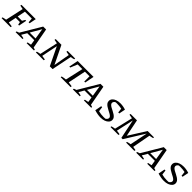

<svg xmlns="http://www.w3.org/2000/svg" viewBox="578 -2407 4291 4291"><g transform="rotate(45 2724.0 -261.5)"><path d="M367 -159 353 -227H220L183 -46L292 -30L287 0H0L5 -27Q29 -33 52 -38.5Q75 -44 97 -47L191 -476L99 -494L105 -524H557L525 -361H494L486 -470H268L230 -280H365L404 -346H432L395 -159Z M973 -41Q987 -38 1000.5 -34Q1014 -30 1026 -26L1023 0H791L797 -27L886 -45L867 -167H645L574 -45Q597 -40 618.5 -36.5Q640 -33 665 -26L662 0H443L449 -27L509 -48L792 -524H884ZM673 -215H859L819 -468Z M1562 -524H1803L1799 -497Q1777 -491 1758 -486Q1739 -481 1709 -478L1612 0H1525L1317 -430L1240 -46L1339 -30L1333 0H1084L1089 -27Q1112 -33 1134.5 -38.5Q1157 -44 1179 -47L1273 -476L1181 -494L1187 -524H1368L1577 -94L1646 -478L1556 -494Z M2383 -524 2340 -304H2310V-470H2164L2077 -46L2186 -30L2180 0H1869L1872 -27Q1901 -35 1929.5 -39.5Q1958 -44 1988 -47L2083 -470H1935L1867 -304H1837L1881 -524Z M2783 -41Q2797 -38 2810.5 -34Q2824 -30 2836 -26L2833 0H2601L2607 -27L2696 -45L2677 -167H2455L2384 -45Q2407 -40 2428.5 -36.5Q2450 -33 2475 -26L2472 0H2253L2259 -27L2319 -48L2602 -524H2694ZM2483 -215H2669L2629 -468Z M3335 -353 3323 -459Q3252 -474 3177 -474Q3165 -474 3153.5 -473.5Q3142 -473 3131 -472Q3110 -461 3097 -443.5Q3084 -426 3084 -405Q3084 -380 3104 -360Q3124 -340 3156 -322.5Q3188 -305 3223.5 -287.5Q3259 -270 3290.5 -249Q3322 -228 3342 -201.5Q3362 -175 3362 -139Q3362 -96 3333 -62.5Q3304 -29 3252.5 -10Q3201 9 3134 9Q3047 9 2937 -25L2967 -182H2998L3012 -69Q3088 -48 3176 -48Q3203 -48 3230 -50Q3253 -64 3266.5 -82.5Q3280 -101 3280 -121Q3280 -145 3260 -164Q3240 -183 3208.5 -200Q3177 -217 3142 -235Q3107 -253 3075 -274Q3043 -295 3023 -322Q3003 -349 3003 -386Q3003 -429 3031.5 -462Q3060 -495 3110 -513.5Q3160 -532 3227 -532Q3270 -532 3313 -524.5Q3356 -517 3397 -503L3367 -353Z M3443 0 3448 -26Q3474 -33 3497 -38Q3520 -43 3541 -46L3644 -477L3548 -495L3554 -524H3756L3838 -118L4093 -524H4295L4290 -498Q4263 -491 4241.5 -486.5Q4220 -482 4196 -478L4116 -45L4203 -30L4198 0H3935L3940 -26Q3963 -33 3986.5 -38Q4010 -43 4033 -46L4119 -469L3828 0H3786L3692 -457L3602 -45L3700 -30L3694 0Z M4784 -41Q4798 -38 4811.5 -34Q4825 -30 4837 -26L4834 0H4602L4608 -27L4697 -45L4678 -167H4456L4385 -45Q4408 -40 4429.5 -36.5Q4451 -33 4476 -26L4473 0H4254L4260 -27L4320 -48L4603 -524H4695ZM4484 -215H4670L4630 -468Z M5336 -353 5324 -459Q5253 -474 5178 -474Q5166 -474 5154.5 -473.5Q5143 -473 5132 -472Q5111 -461 5098 -443.5Q5085 -426 5085 -405Q5085 -380 5105 -360Q5125 -340 5157 -322.5Q5189 -305 5224.5 -287.5Q5260 -270 5291.5 -249Q5323 -228 5343 -201.5Q5363 -175 5363 -139Q5363 -96 5334 -62.5Q5305 -29 5253.5 -10Q5202 9 5135 9Q5048 9 4938 -25L4968 -182H4999L5013 -69Q5089 -48 5177 -48Q5204 -48 5231 -50Q5254 -64 5267.5 -82.5Q5281 -101 5281 -121Q5281 -145 5261 -164Q5241 -183 5209.5 -200Q5178 -217 5143 -235Q5108 -253 5076 -274Q5044 -295 5024 -322Q5004 -349 5004 -386Q5004 -429 5032.5 -462Q5061 -495 5111 -513.5Q5161 -532 5228 -532Q5271 -532 5314 -524.5Q5357 -517 5398 -503L5368 -353Z"/></g></svg>

Font: Piazzolla SC
Style: Italic
Weight: 400
Italic angle: -11.3°
Designer: Juan Pablo del Peral
Foundry: Huerta Tipografica
Version: Version 1.330